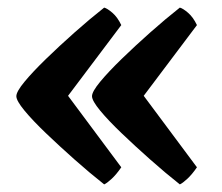

<svg xmlns="http://www.w3.org/2000/svg" viewBox="-20 -512 585 505"><path d="M254 -27Q216 -57 176 -92.5Q136 -128 101 -161.5Q66 -195 44.5 -221Q23 -247 23 -259Q23 -271 44.5 -297Q66 -323 101 -357Q136 -391 176 -426.5Q216 -462 254 -492Q262 -490 275.5 -478.5Q289 -467 299 -446L159 -260L299 -72Q286 -53 273.5 -41.5Q261 -30 254 -27ZM453 -27Q415 -57 375 -92.5Q335 -128 300 -161.5Q265 -195 243.5 -221Q222 -247 222 -259Q222 -271 243.5 -297Q265 -323 300 -357Q335 -391 375 -426.5Q415 -462 453 -492Q461 -490 474.5 -478.5Q488 -467 498 -446L358 -260L498 -72Q485 -53 472.5 -41.5Q460 -30 453 -27Z"/></svg>

Font: Texturina 72pt ExtraBold
Style: Regular
Weight: 800
Designer: Guillermo Torres Carreño
Foundry: Omnibus-Type
Version: Version 1.002; ttfautohint (v1.8.3)